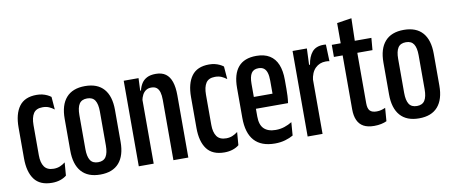

<svg xmlns="http://www.w3.org/2000/svg" viewBox="-59 -861 2611 1103"><g transform="rotate(-10 1246.0 -309.0)"><path d="M169.5 7Q99.5 7 67 -36.5Q34.5 -80 34.5 -159.5V-339Q34.5 -418.5 66.8 -462.2Q99 -506 168.5 -506Q186.5 -506 201.5 -502.5Q216.5 -499 229.2 -493Q242 -487 251.5 -479.5L257.5 -405Q243.5 -416 227.5 -423Q211.5 -430 190 -430Q152.5 -430 137 -406Q121.5 -382 121.5 -338V-161.5Q121.5 -119 138.2 -95Q155 -71 193 -71Q213.5 -71 230 -78Q246.5 -85 260.5 -96L254.5 -20Q240.5 -8 218.5 -0.5Q196.5 7 169.5 7Z M451 8.5Q378.5 8.5 341.2 -34Q304 -76.5 304 -157V-342.5Q304 -423 341.2 -465.2Q378.5 -507.5 451 -507.5Q523.5 -507.5 560.5 -465.2Q597.5 -423 597.5 -342.5V-157Q597.5 -76.5 560.5 -34Q523.5 8.5 451 8.5ZM451 -63.5Q482.5 -63.5 496.5 -85.2Q510.5 -107 510.5 -150.5V-349Q510.5 -392.5 496.5 -414Q482.5 -435.5 451 -435.5Q419 -435.5 405 -414Q391 -392.5 391 -349V-150.5Q391 -107 405 -85.2Q419 -63.5 451 -63.5Z M878 0V-352Q878 -378.5 872.8 -396.5Q867.5 -414.5 856 -423.8Q844.5 -433 824.5 -433Q806.5 -433 793.8 -424.5Q781 -416 773 -400.8Q765 -385.5 761.5 -366L743 -426.5H764Q769.5 -450 781 -467.8Q792.5 -485.5 812.5 -495.8Q832.5 -506 863.5 -506Q899 -506 921.2 -490Q943.5 -474 954.2 -442.2Q965 -410.5 965 -363V0ZM676 0V-499H762.5L759 -416.5L763 -413V0Z M1175.5 7Q1105.5 7 1073 -36.5Q1040.5 -80 1040.5 -159.5V-339Q1040.5 -418.5 1072.8 -462.2Q1105 -506 1174.5 -506Q1192.5 -506 1207.5 -502.5Q1222.5 -499 1235.2 -493Q1248 -487 1257.5 -479.5L1263.5 -405Q1249.5 -416 1233.5 -423Q1217.5 -430 1196 -430Q1158.5 -430 1143 -406Q1127.5 -382 1127.5 -338V-161.5Q1127.5 -119 1144.2 -95Q1161 -71 1199 -71Q1219.5 -71 1236 -78Q1252.5 -85 1266.5 -96L1260.5 -20Q1246.5 -8 1224.5 -0.5Q1202.5 7 1175.5 7Z M1470 7Q1390.5 7 1350.2 -37.5Q1310 -82 1310 -171V-345Q1310 -425.5 1344.8 -466.5Q1379.5 -507.5 1450.5 -507.5Q1497 -507.5 1527.8 -488.5Q1558.5 -469.5 1573.5 -433Q1588.5 -396.5 1588.5 -344V-290.5Q1588.5 -270 1587.5 -250Q1586.5 -230 1583.5 -208.5H1505Q1505 -253 1505 -287.8Q1505 -322.5 1505 -354Q1505 -382 1499.2 -400Q1493.5 -418 1481.5 -426.8Q1469.5 -435.5 1450.5 -435.5Q1421.5 -435.5 1408.8 -415.5Q1396 -395.5 1396 -354V-249.5V-234.5V-163Q1396 -139 1401.8 -121.2Q1407.5 -103.5 1419.2 -92Q1431 -80.5 1448 -74.8Q1465 -69 1487.5 -69Q1515 -69 1539 -77Q1563 -85 1583 -97.5L1577 -20.5Q1557.5 -9 1530 -1Q1502.5 7 1470 7ZM1364 -208.5V-277.5H1563.5V-208.5Z M1747 -311 1725.5 -404H1746Q1753 -450 1775.2 -476.5Q1797.5 -503 1841.5 -503Q1845.5 -503 1848.8 -502.8Q1852 -502.5 1856 -502L1859.5 -404.5Q1855.5 -405.5 1850 -406Q1844.5 -406.5 1837.5 -406.5Q1802 -406.5 1777.2 -382.5Q1752.5 -358.5 1747 -311ZM1661 0V-499H1744.5L1739.5 -377L1748 -360.5V0Z M2049 6.5Q2011.5 6.5 1987.5 -6.5Q1963.5 -19.5 1951.8 -45.5Q1940 -71.5 1940 -109.5V-480H2025.5V-129.5Q2025.5 -98.5 2037.8 -85.8Q2050 -73 2077.5 -73Q2092 -73 2104.5 -76.5Q2117 -80 2128 -85L2122 -8Q2108.5 -1.5 2089.8 2.5Q2071 6.5 2049 6.5ZM1889 -424V-494.5H2120L2114 -424ZM1941 -487V-612.5L2026.5 -625.5L2023 -487Z M2310.5 8.5Q2238 8.5 2200.8 -34Q2163.5 -76.5 2163.5 -157V-342.5Q2163.5 -423 2200.8 -465.2Q2238 -507.5 2310.5 -507.5Q2383 -507.5 2420 -465.2Q2457 -423 2457 -342.5V-157Q2457 -76.5 2420 -34Q2383 8.5 2310.5 8.5ZM2310.5 -63.5Q2342 -63.5 2356 -85.2Q2370 -107 2370 -150.5V-349Q2370 -392.5 2356 -414Q2342 -435.5 2310.5 -435.5Q2278.5 -435.5 2264.5 -414Q2250.5 -392.5 2250.5 -349V-150.5Q2250.5 -107 2264.5 -85.2Q2278.5 -63.5 2310.5 -63.5Z"/></g></svg>

Font: Anek Tamil Condensed Medium
Style: Regular
Weight: 500
Width: 3
Designer: Aadarsh Rajan (Tamil), Yesha Goshar (Latin)
Foundry: Ek Type
Version: Version 1.003